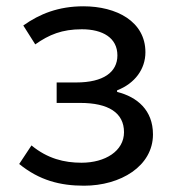

<svg xmlns="http://www.w3.org/2000/svg" viewBox="-20 -577 550 610"><path d="M247 13C363 13 466 -49 466 -150C466 -227 416 -269 352 -285V-290C409 -312 442 -358 442 -411C442 -509 350 -557 245 -557C166 -557 106 -533 54 -496L92 -436C136 -467 177 -484 240 -484C306 -484 353 -457 353 -401C353 -348 309 -315 222 -315H160V-250H235C324 -250 374 -219 374 -157C374 -97 314 -60 239 -60C184 -60 131 -73 80 -115L41 -56C105 -4 171 13 247 13Z"/></svg>

Font: Noto Sans CJK JP Regular
Style: Regular
Weight: 400
Designer: Ryoko NISHIZUKA (kana & ideographs); Paul D. Hunt (Latin, Greek & Cyrillic); Wenlong ZHANG (bopomofo); Sandoll Communica
Foundry: Adobe Systems Incorporated
Version: Version 1.001;PS 1.001;hotconv 1.0.78;makeotf.lib2.5.61930